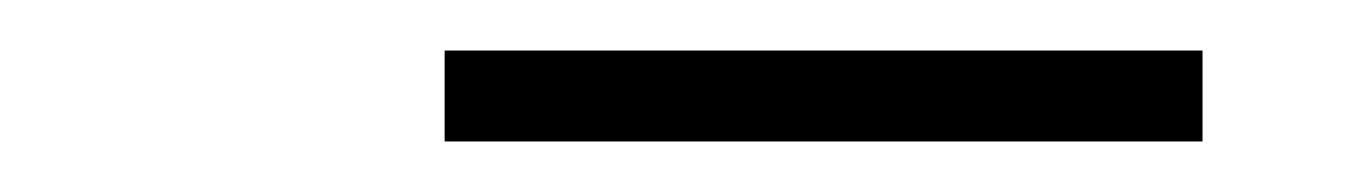

<svg xmlns="http://www.w3.org/2000/svg" viewBox="-20 -718 540 76"><path d="M156 -662V-698H456V-662Z"/></svg>

Font: Iosevka Slab Extralight
Style: Italic
Weight: 200
Italic angle: -9°
Monospace: yes
Designer: Belleve Invis
Foundry: Belleve Invis
Version: Version 11.1.1; ttfautohint (v1.8.3)